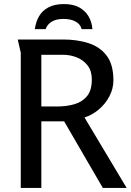

<svg xmlns="http://www.w3.org/2000/svg" viewBox="-20 -923 642 943"><path d="M67 -729H291Q359 -729 415 -711Q471 -693 504 -649.5Q537 -606 537 -528Q537 -488 517.5 -450.5Q498 -413 465.5 -385.5Q433 -358 395 -346L602 0H485L295 -327H183V0H82V-664ZM183 -654V-400H260Q308 -400 346.5 -411.5Q385 -423 408 -451.5Q431 -480 431 -533Q431 -574 411 -600.5Q391 -627 358.5 -640.5Q326 -654 288 -654ZM151 -780Q156 -816 172 -843.5Q188 -871 218 -887Q248 -903 294 -903Q339 -903 368.5 -887Q398 -871 414.5 -843.5Q431 -816 434 -780H381Q375 -804 351.5 -817Q328 -830 292 -830Q256 -830 234 -816.5Q212 -803 204 -780Z"/></svg>

Font: Rosario Medium
Style: Regular
Weight: 500
Version: Version 1.201